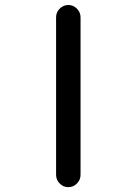

<svg xmlns="http://www.w3.org/2000/svg" viewBox="-20 -775 540 774"><path d="M206.1 -70.3V-705.1Q206.1 -725.6 220.7 -740.2Q235.4 -754.9 255.4 -754.9Q275.4 -754.9 290 -740.2Q304.7 -725.6 304.7 -705.1V-70.3Q304.7 -49.8 290 -35.2Q275.4 -20.5 255.4 -20.5Q235.4 -20.5 220.7 -35.2Q206.1 -49.8 206.1 -70.3Z"/></svg>

Font: Rounded-X Mgen+ 2m regular
Style: Regular
Weight: 400
Designer: [Source Han Sans]
Ryoko NISHIZUKA  (kana & ideographs); Paul D. Hunt (Latin, Greek & Cyrillic); Wenlong ZHANG  (bopomofo
Version: Version 1.059.20150602